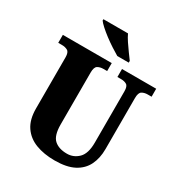

<svg xmlns="http://www.w3.org/2000/svg" viewBox="-214 -1076 1150 1231"><g transform="rotate(30 361.0 -460.5)"><path d="M372 10Q293 10 232.5 -13Q172 -36 137.5 -86.5Q103 -137 103 -219V-598Q103 -635 85.5 -645Q68 -655 43 -655H16V-714H378V-655H351Q326 -655 308.5 -644.5Q291 -634 291 -594V-210Q291 -128 324.5 -97.5Q358 -67 419 -67Q468 -67 503.5 -102Q539 -137 539 -218V-598Q539 -635 522.5 -645Q506 -655 481 -655H454V-714H707V-655H679Q654 -655 636.5 -644.5Q619 -634 619 -594V-216Q619 -149 594 -98Q569 -47 515 -18.5Q461 10 372 10ZM386 -771Q362 -785 332 -804.5Q302 -824 273 -846Q244 -868 222 -888Q200 -908 191 -921V-931H373Q383 -909 401 -882Q419 -855 438 -829Q457 -803 471 -784V-771Z"/></g></svg>

Font: Noto Serif Hebrew SemiCondensed Black
Style: Regular
Weight: 900
Width: 4
Designer: Monotype Design Team
Foundry: Monotype Imaging Inc.
Version: Version 2.004; ttfautohint (v1.8.4.7-5d5b)